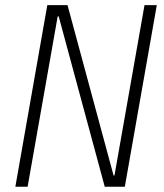

<svg xmlns="http://www.w3.org/2000/svg" viewBox="-20 -713 626 733"><path d="M379.9 0 204.1 -650.4H200.2L85.4 0H38.6L160.6 -693.4H237.8L413.6 -43H417L531.7 -693.4H578.6L456.5 0Z"/></svg>

Font: Cascadia Code NF ExtraLight
Style: Italic
Weight: 200
Italic angle: -10°
Monospace: yes
Designer: Aaron Bell
Foundry: Saja Typeworks
Version: Version 2404.023; ttfautohint (v1.8.4)